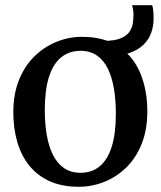

<svg xmlns="http://www.w3.org/2000/svg" viewBox="-20 -704 615 735"><path d="M31 -274Q31 -344.5 52.8 -398.2Q74.5 -452 112 -488.5Q149.5 -525 196.5 -544Q243.5 -563 293.5 -563Q379.5 -563 435 -525.5Q490.5 -488 517.2 -423.5Q544 -359 544 -277.5Q544 -207 522.2 -153Q500.5 -99 463 -62.5Q425.5 -26 378.5 -7.5Q331.5 11 281.5 11Q217 11 169.8 -10.5Q122.5 -32 91.8 -70.5Q61 -109 46 -161Q31 -213 31 -274ZM288.5 -42.5Q331.5 -42.5 361.8 -67.5Q392 -92.5 407.8 -142.8Q423.5 -193 423.5 -269Q423.5 -320 416.2 -364Q409 -408 393.2 -440.5Q377.5 -473 351.5 -491.2Q325.5 -509.5 288.5 -509.5Q245 -509.5 214.2 -484.5Q183.5 -459.5 167.5 -409.5Q151.5 -359.5 151.5 -283Q151.5 -231 159 -187.2Q166.5 -143.5 182.8 -111Q199 -78.5 225.2 -60.5Q251.5 -42.5 288.5 -42.5ZM390 -489 376.5 -547.5Q419.5 -547.5 443 -557.8Q466.5 -568 476.5 -583.8Q486.5 -599.5 488.8 -616.8Q491 -634 491 -649Q491 -658 489.5 -667.2Q488 -676.5 485.5 -684H562.5Q565.5 -676.5 566.8 -662.2Q568 -648 568 -632.5Q568 -604.5 559 -578.8Q550 -553 529.2 -532.8Q508.5 -512.5 474.5 -500.8Q440.5 -489 390 -489Z"/></svg>

Font: Merriweather 36pt Medium
Style: Regular
Weight: 500
Version: Version 2.100